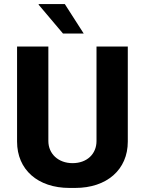

<svg xmlns="http://www.w3.org/2000/svg" viewBox="-20 -915 713 945"><path d="M290 -750H392L299 -895H171L170 -892ZM609 -218V-686H455V-221C455 -157 408 -112 337 -112C267 -112 218 -158 218 -221V-686H64V-218C64 -80 166 10 322 10H350C506 10 609 -80 609 -218Z"/></svg>

Font: Chivo
Style: Bold
Weight: 700
Designer: Hector Gatti
Foundry: Omnibus-Type
Version: Version 1.003;PS 001.003;hotconv 1.0.70;makeotf.lib2.5.58329